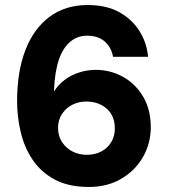

<svg xmlns="http://www.w3.org/2000/svg" viewBox="-20 -732 676 764"><path d="M334 12Q253 12 198 -17.5Q143 -47 110 -96Q77 -145 62.5 -206Q48 -267 48 -329Q48 -447 81 -532.5Q114 -618 177 -665Q240 -712 329 -712Q405 -712 456.5 -682.5Q508 -653 536.5 -606Q565 -559 569 -506H430Q422 -546 395.5 -568Q369 -590 327 -590Q288 -590 259 -565.5Q230 -541 214 -493.5Q198 -446 195 -374Q195 -373 195 -371.5Q195 -370 195 -368Q211 -394 236.5 -413.5Q262 -433 294.5 -443.5Q327 -454 361 -454Q419 -454 469 -426.5Q519 -399 549.5 -347.5Q580 -296 580 -226Q580 -161 548.5 -106.5Q517 -52 461.5 -20Q406 12 334 12ZM326 -116Q358 -116 383.5 -129.5Q409 -143 423 -167Q437 -191 437 -221Q437 -254 423 -277.5Q409 -301 383 -314.5Q357 -328 324 -328Q292 -328 266.5 -314.5Q241 -301 226 -277.5Q211 -254 211 -223Q211 -192 226 -168Q241 -144 267 -130Q293 -116 326 -116Z"/></svg>

Font: DM Sans 18pt Black
Style: Regular
Weight: 900
Designer: Colophon Foundry, Jonny Pinhorn
Foundry: Colophon Foundry
Version: Version 4.004;gftools[0.9.30]